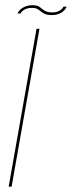

<svg xmlns="http://www.w3.org/2000/svg" viewBox="-20 -700 270 720"><path d="M12.5 0H23.5L128 -592H117ZM174 -643.5Q187.5 -643.5 197.5 -646.8Q207.5 -650 214.2 -655.2Q221 -660.5 224.8 -665.8Q228.5 -671 229.5 -675H218Q216.5 -671 211.2 -665.8Q206 -660.5 197.2 -657Q188.5 -653.5 177.5 -653.5Q161.5 -653.5 152.5 -657.5Q143.5 -661.5 137.5 -667Q131.5 -672.5 124 -676.5Q116.5 -680.5 102.5 -680.5Q91 -680.5 81.2 -677.8Q71.5 -675 64.2 -670.2Q57 -665.5 52.2 -660.2Q47.5 -655 46 -649.5H57.5Q59 -654 64.5 -659Q70 -664 79.2 -667.2Q88.5 -670.5 100 -670.5Q112.5 -670.5 119.8 -666.5Q127 -662.5 133.5 -657Q140 -651.5 149 -647.5Q158 -643.5 174 -643.5Z"/></svg>

Font: Anybody Thin Thin
Style: Italic
Weight: 250
Italic angle: -10°
Version: Version 1.113;gftools[0.9.25]